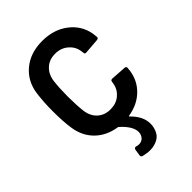

<svg xmlns="http://www.w3.org/2000/svg" viewBox="-209 -604 877 877"><g transform="rotate(-45 229.0 -166.0)"><path d="M326 -156 327 -160Q327 -169 338 -169L413 -164Q417 -164 419.5 -161.5Q422 -159 422 -155Q422 -150 420 -136Q412 -81 373 -43Q334 -5 273 5Q267 7 272 10Q316 53 316 100Q316 113 313 125Q305 157 282 171Q259 185 229 185Q209 185 185 179Q177 176 178 167L183 135Q184 131 187 128.5Q190 126 195 127Q204 130 212 130Q226 130 236 122Q246 114 250 98L251 89Q251 69 237.5 48Q224 27 202 8Q201 6 197 6Q135 -4 95.5 -43Q56 -82 47 -143Q40 -188 40 -256Q40 -315 47 -367Q57 -435 107 -476Q157 -517 233 -517Q307 -517 358 -478Q409 -439 420 -378L423 -354V-352Q423 -345 414 -343L338 -337H336Q328 -337 328 -346L326 -360Q321 -391 295.5 -412.5Q270 -434 233 -434Q195 -434 170.5 -411Q146 -388 141 -350Q136 -308 136 -255Q136 -200 141 -158Q146 -120 170.5 -97.5Q195 -75 233 -75Q269 -75 293.5 -95Q318 -115 324 -144Q326 -152 326 -156Z"/></g></svg>

Font: Barlow Semi Condensed Medium
Style: Regular
Weight: 500
Width: 4
Designer: Jeremy Tribby
Foundry: Tribby Type
Version: Version 1.422; ttfautohint (v1.8)